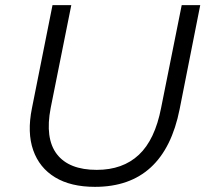

<svg xmlns="http://www.w3.org/2000/svg" viewBox="-20 -720 808 746"><path d="M349 6Q255 6 194 -31Q133 -68 109 -136.5Q85 -205 104 -299L184 -700H257L177 -301Q154 -182 201 -121Q248 -60 356 -60Q457 -60 519.5 -118.5Q582 -177 606 -301L686 -700H758L678 -296Q618 6 349 6Z"/></svg>

Font: Montserrat
Style: Italic
Weight: 400
Italic angle: -11.3°
Designer: Julieta Ulanovsky
Foundry: Julieta Ulanovsky
Version: Version 9.000; ttfautohint (v1.8.4.7-5d5b)